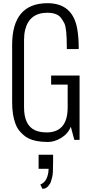

<svg xmlns="http://www.w3.org/2000/svg" viewBox="-20 -872 571 1197"><path d="M283.2 180.2H220.7V92.8H311V135.3Q311 210.4 306.2 229Q300.8 248 297.9 258.8Q293.9 272.9 279.8 289.1Q265.6 305.2 244.6 305.2L231.4 278.3Q272 262.7 281.2 203.1Q283.2 190.4 283.2 180.2ZM270 -46.4Q401.9 -46.4 401.9 -202.6V-344.7H298.8V-400.9H476.1V0H443.4L421.4 -82Q404.3 -38.6 362.3 -12.7Q320.3 13.2 277.8 13.2Q235.4 12.7 207 6.8Q178.7 1 158.7 -8.8Q138.7 -18.6 122.1 -34.2Q105.5 -49.8 94.7 -64.5Q84 -79.6 76.7 -99.6Q55.7 -153.3 55.7 -234.9V-591.3Q55.7 -852.1 276.9 -852.1Q433.1 -851.6 461.4 -692.4Q470.7 -640.6 470.7 -571.8V-565.9H396.5V-578.6Q396.5 -696.3 381.3 -726.6Q373.5 -742.2 360.8 -759.8Q336.9 -792 275.9 -792.5Q163.1 -792.5 136.7 -686Q129.9 -657.2 129.9 -622.6V-202.6Q129.9 -90.8 199.2 -59.6Q228 -46.9 270 -46.4Z"/></svg>

Font: Oswald-Light
Style: Light
Weight: 300
Designer: vernon adams
Foundry: vernon adams
Version: Version ; ttfautohint (v0.92.18-e454-dirty) -l 8 -r 50 -G 20